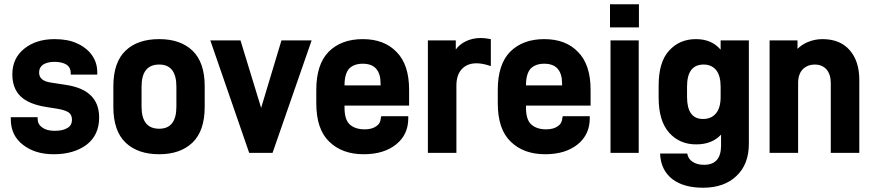

<svg xmlns="http://www.w3.org/2000/svg" viewBox="-20 -715 4114 904"><path d="M86.9 -34.2Q30.8 -78.1 30.8 -153.8V-163.1H157.2V-155.8Q157.2 -129.9 178.2 -115.2Q199.7 -99.1 236.8 -99.1Q277.8 -99.1 297.9 -112.8Q318.8 -124.5 318.8 -151.9Q318.8 -173.3 304.2 -185.1Q286.1 -197.3 249 -203.1L193.8 -211.9Q114.7 -225.1 77.1 -261.2Q38.1 -298.8 38.1 -365.2Q38.1 -440.9 94.2 -485.8Q150.4 -530.8 236.8 -530.8Q299.3 -530.8 341.8 -511.2Q387.2 -491.2 413.1 -455.1Q438 -419.4 438 -375V-363.8H313V-372.1Q313 -396.5 293.9 -410.2Q272 -423.8 236.8 -423.8Q202.6 -423.8 182.1 -410.2Q164.1 -397 164.1 -374Q164.1 -353 178.2 -341.8Q191.9 -329.6 226.1 -325.2L287.1 -315.9Q367.2 -304.2 405.8 -267.1Q446.8 -229 446.8 -161.1Q446.8 -79.1 387.2 -33.2Q327.1 11.2 232.9 11.2Q143.6 11.2 86.9 -34.2Z M571.8 -43Q513.7 -98.1 513.7 -211.9V-309.1Q513.7 -421.9 571.8 -477.1Q628.4 -530.8 729.5 -530.8Q829.1 -530.8 885.7 -477.1Q943.8 -421.9 943.8 -309.1V-211.9Q943.8 -98.1 885.7 -43Q828.6 11.2 729.5 11.2Q628.9 11.2 571.8 -43ZM810.5 -307.1Q810.5 -411.1 729.5 -411.1Q646.5 -411.1 646.5 -307.1V-212.9Q646.5 -108.9 729.5 -108.9Q810.5 -108.9 810.5 -212.9Z M1305.2 -524.9H1447.3L1263.2 4.9H1153.3L970.2 -524.9H1112.3L1209.5 -207Z M1906.2 -217.8H1602.1V-209Q1602.1 -152.3 1626 -129.9Q1651.4 -106 1697.3 -106Q1731.9 -106 1752.4 -121.1Q1772 -134.3 1773.4 -161.1L1775.4 -168H1902.3V-158.2Q1902.3 -81.1 1845.2 -35.2Q1787.6 11.2 1692.4 11.2Q1590.8 11.2 1530.3 -47.9Q1469.2 -106 1469.2 -229V-292Q1469.2 -411.6 1527.3 -471.2Q1586.9 -530.8 1688 -530.8Q1789.6 -530.8 1847.2 -470.2Q1906.2 -411.1 1906.2 -292ZM1688 -415Q1647 -415 1624 -392.1Q1602.1 -367.2 1602.1 -313H1772V-320.8Q1772 -415 1688 -415Z M2243.7 -536.1Q2263.2 -536.1 2291 -530.8V-403.8Q2252.4 -417 2223.6 -417Q2180.2 -417 2154.8 -390.1Q2128.9 -362.8 2128.9 -312V4.9H1994.6V-524.9H2126V-481.9Q2142.6 -504.9 2169.9 -519Q2203.1 -536.1 2243.7 -536.1Z M2760.7 -217.8H2456.5V-209Q2456.5 -152.3 2480.5 -129.9Q2505.9 -106 2551.8 -106Q2586.4 -106 2606.9 -121.1Q2626.5 -134.3 2627.9 -161.1L2629.9 -168H2756.8V-158.2Q2756.8 -81.1 2699.7 -35.2Q2642.1 11.2 2546.9 11.2Q2445.3 11.2 2384.8 -47.9Q2323.7 -106 2323.7 -229V-292Q2323.7 -411.6 2381.8 -471.2Q2441.4 -530.8 2542.5 -530.8Q2644 -530.8 2701.7 -470.2Q2760.7 -411.1 2760.7 -292ZM2542.5 -415Q2501.5 -415 2478.5 -392.1Q2456.5 -367.2 2456.5 -313H2626.5V-320.8Q2626.5 -415 2542.5 -415Z M2988.3 -694.8V-585.9H2852.1V-694.8ZM2987.3 -524.9V4.9H2854.5V-524.9Z M3145 127.9Q3090.8 85 3087.9 7.8H3215.8Q3220.2 33.7 3241.2 46.9Q3261.7 61 3294.9 61Q3375 61 3375 -29.8V-81.1Q3332 -35.2 3257.8 -35.2Q3179.7 -35.2 3130.9 -89.8Q3081.1 -145.5 3081.1 -254.9V-312Q3081.1 -422.9 3129.9 -476.1Q3178.7 -530.8 3256.8 -530.8Q3331.1 -530.8 3373 -481V-524.9H3505.9V-38.1Q3505.9 58.1 3448.2 112.8Q3390.6 168.9 3290 168.9Q3198.7 168.9 3145 127.9ZM3373 -258.8V-307.1Q3373 -357.9 3352.1 -384.8Q3330.1 -411.1 3293 -411.1Q3214.8 -411.1 3214.8 -307.1V-258.8Q3214.8 -154.8 3290 -154.8Q3329.1 -154.8 3351.1 -181.2Q3373 -207.5 3373 -258.8Z M3734.9 -524.9V-484.9Q3755.4 -505.4 3783.7 -517.1Q3816.4 -530.8 3852.5 -530.8Q3935.1 -530.8 3980.5 -479Q4025.9 -426.8 4025.9 -338.9V4.9H3891.6V-324.2Q3891.6 -365.2 3870.6 -389.2Q3850.1 -411.1 3815.9 -411.1Q3783.2 -411.1 3759.8 -389.2Q3737.8 -365.7 3737.8 -324.2V4.9H3603.5V-524.9Z"/></svg>

Font: D-DIN-PRO ExtraBold
Style: Bold
Weight: 800
Designer: Charles Nix
Foundry: CyberFei
Version: Version 1.000;hotconv 1.0.109;makeotfexe 2.5.65596